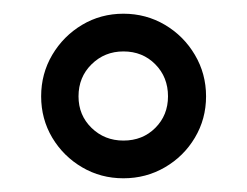

<svg xmlns="http://www.w3.org/2000/svg" viewBox="-20 -820 360 280"><path d="M40 -679.5Q40 -712.5 56.2 -740Q72.5 -767.5 99.8 -783.8Q127 -800 160 -800Q193 -800 220.5 -783.8Q248 -767.5 264.2 -740Q280.5 -712.5 280.5 -679.5Q280.5 -646.5 264.2 -619.2Q248 -592 220.5 -576Q193 -560 160 -560Q127 -560 99.8 -576Q72.5 -592 56.2 -619.2Q40 -646.5 40 -679.5ZM94.5 -679.5Q94.5 -652 113.5 -633.5Q132.5 -615 160 -615Q188 -615 206.5 -633.5Q225 -652 225 -679.5Q225 -707.5 206.5 -726.2Q188 -745 160 -745Q132.5 -745 113.5 -726.2Q94.5 -707.5 94.5 -679.5Z"/></svg>

Font: Bodoni* 06pt
Style: Regular
Weight: 400
Version: Version 2.3